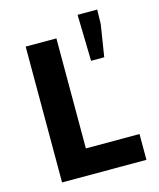

<svg xmlns="http://www.w3.org/2000/svg" viewBox="-110 -811 739 890"><g transform="rotate(-15 259.0 -366.0)"><path d="M76.8 0V-651.8H224.2V-123.8H481.6V0ZM352.6 -509.8 347.3 -731.9H441.6L439.9 -662.5L415.8 -509.8Z"/></g></svg>

Font: SourceSans3VF
Style: Regular
Weight: 200
Designer: Paul D. Hunt
Foundry: Adobe
Version: Version 3.052;hotconv 1.1.0;makeotfexe 2.6.0